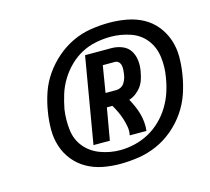

<svg xmlns="http://www.w3.org/2000/svg" viewBox="-75 -992 692 634"><g transform="rotate(-15 271.0 -675.0)"><path d="M263 -445Q233 -445 204 -450.5Q175 -456 150 -470Q125 -484 107 -506Q89 -528 80 -555.5Q71 -583 71 -613Q71 -643 76 -673Q81 -705 91.5 -736Q102 -767 121 -794.5Q140 -822 166 -844.5Q192 -867 222 -881Q252 -895 284 -900Q316 -905 347 -905Q378 -905 407.5 -899.5Q437 -894 462 -880.5Q487 -867 505 -845Q523 -823 532.5 -795.5Q542 -768 542 -737.5Q542 -707 537 -677Q532 -645 521.5 -614Q511 -583 492 -555Q473 -527 446.5 -504.5Q420 -482 389.5 -468.5Q359 -455 326.5 -450Q294 -445 263 -445ZM275 -489Q299 -489 324.5 -495Q350 -501 373 -513.5Q396 -526 415.5 -545Q435 -564 448.5 -586.5Q462 -609 470 -633Q478 -657 482 -683Q488 -717 483.5 -751.5Q479 -786 459 -811.5Q439 -837 406.5 -848Q374 -859 340 -859Q315 -859 289.5 -854Q264 -849 241 -837Q218 -825 198.5 -806Q179 -787 165 -764Q151 -741 143.5 -717Q136 -693 131 -667Q126 -632 130 -597.5Q134 -563 154.5 -538Q175 -513 207.5 -501Q240 -489 275 -489ZM193 -528 243 -822H333Q352 -822 369.5 -815Q387 -808 396.5 -793Q406 -778 408 -759Q410 -740 406 -721Q404 -709 400 -696.5Q396 -684 388.5 -673.5Q381 -663 370 -654.5Q359 -646 346 -642Q353 -629 359 -615.5Q365 -602 369 -588Q373 -574 374.5 -558.5Q376 -543 374 -528H317Q320 -543 317.5 -557.5Q315 -572 310.5 -586Q306 -600 300 -612.5Q294 -625 287 -637H268L249 -528ZM314 -684Q321 -684 328.5 -688Q336 -692 340.5 -699Q345 -706 347.5 -713.5Q350 -721 351 -729Q352 -736 352.5 -743.5Q353 -751 351.5 -758Q350 -765 345 -770Q340 -775 333 -775H291L276 -684Z"/></g></svg>

Font: iosevka_custom_sans_ss08 Heavy
Style: Italic
Weight: 900
Italic angle: -10°
Designer: Belleve Invis
Foundry: Belleve Invis
Version: Version 10.3.0; ttfautohint (v1.8.3)